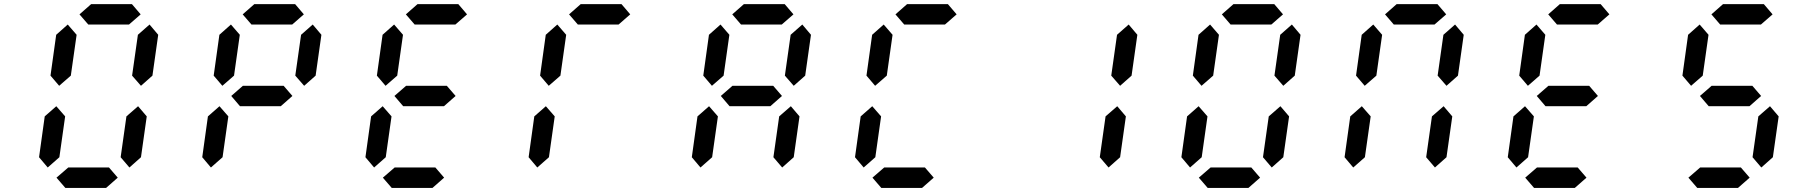

<svg xmlns="http://www.w3.org/2000/svg" viewBox="-20 -921 8838 941"><path d="M612.3 -800.8H412.6L369.6 -850.6L426.8 -900.9H626.5L669.4 -850.6ZM213.9 -100.1 171.4 -150.4 199.2 -350.6 255.9 -400.4 299.3 -350.6 271 -150.4ZM614.3 -100.1 571.3 -150.4 599.6 -350.6 656.7 -400.4 699.2 -350.6 670.9 -150.4ZM270 -500.5 227.5 -550.3 255.4 -750.5 312 -800.8 355.5 -750.5 327.1 -550.3ZM670.9 -500.5 627.4 -550.3 655.8 -750.5 712.9 -800.8 755.4 -750.5 727.1 -550.3ZM500 0H300.3L256.8 -50.3L314.5 -100.1H514.2L557.1 -50.3Z M1412.1 -800.8H1212.4L1169.4 -850.6L1226.6 -900.9H1426.3L1469.2 -850.6ZM1013.7 -100.1 971.2 -150.4 999 -350.6 1055.7 -400.4 1099.1 -350.6 1070.8 -150.4ZM1069.8 -500.5 1027.3 -550.3 1055.2 -750.5 1111.8 -800.8 1155.3 -750.5 1127 -550.3ZM1470.7 -500.5 1427.2 -550.3 1455.6 -750.5 1512.7 -800.8 1555.2 -750.5 1526.9 -550.3ZM1356 -400.4H1156.2L1113.3 -450.7L1170.4 -500.5H1370.1L1413.1 -450.7Z M2211.9 -800.8H2012.2L1969.2 -850.6L2026.4 -900.9H2226.1L2269 -850.6ZM1813.5 -100.1 1771 -150.4 1798.8 -350.6 1855.5 -400.4 1898.9 -350.6 1870.6 -150.4ZM1869.6 -500.5 1827.1 -550.3 1855 -750.5 1911.6 -800.8 1955.1 -750.5 1926.8 -550.3ZM2155.8 -400.4H1956.1L1913.1 -450.7L1970.2 -500.5H2169.9L2212.9 -450.7ZM2099.6 0H1899.9L1856.4 -50.3L1914.1 -100.1H2113.8L2156.7 -50.3Z M3011.7 -800.8H2812L2769 -850.6L2826.2 -900.9H3025.9L3068.8 -850.6ZM2613.3 -100.1 2570.8 -150.4 2598.6 -350.6 2655.3 -400.4 2698.7 -350.6 2670.4 -150.4ZM2669.4 -500.5 2627 -550.3 2654.8 -750.5 2711.4 -800.8 2754.9 -750.5 2726.6 -550.3Z M3811.5 -800.8H3611.8L3568.8 -850.6L3626 -900.9H3825.7L3868.7 -850.6ZM3413.1 -100.1 3370.6 -150.4 3398.4 -350.6 3455.1 -400.4 3498.5 -350.6 3470.2 -150.4ZM3813.5 -100.1 3770.5 -150.4 3798.8 -350.6 3856 -400.4 3898.4 -350.6 3870.1 -150.4ZM3469.2 -500.5 3426.8 -550.3 3454.6 -750.5 3511.2 -800.8 3554.7 -750.5 3526.4 -550.3ZM3870.1 -500.5 3826.7 -550.3 3855 -750.5 3912.1 -800.8 3954.6 -750.5 3926.3 -550.3ZM3755.4 -400.4H3555.7L3512.7 -450.7L3569.8 -500.5H3769.5L3812.5 -450.7Z M4611.3 -800.8H4411.6L4368.7 -850.6L4425.8 -900.9H4625.5L4668.5 -850.6ZM4212.9 -100.1 4170.4 -150.4 4198.2 -350.6 4254.9 -400.4 4298.3 -350.6 4270 -150.4ZM4269 -500.5 4226.6 -550.3 4254.4 -750.5 4311 -800.8 4354.5 -750.5 4326.2 -550.3ZM4499 0H4299.3L4255.9 -50.3L4313.5 -100.1H4513.2L4556.2 -50.3Z M5413.1 -100.1 5370.1 -150.4 5398.4 -350.6 5455.6 -400.4 5498 -350.6 5469.7 -150.4ZM5469.7 -500.5 5426.3 -550.3 5454.6 -750.5 5511.7 -800.8 5554.2 -750.5 5525.9 -550.3Z M6210.9 -800.8H6011.2L5968.3 -850.6L6025.4 -900.9H6225.1L6268.1 -850.6ZM5812.5 -100.1 5770 -150.4 5797.9 -350.6 5854.5 -400.4 5897.9 -350.6 5869.6 -150.4ZM6212.9 -100.1 6169.9 -150.4 6198.2 -350.6 6255.4 -400.4 6297.9 -350.6 6269.5 -150.4ZM5868.7 -500.5 5826.2 -550.3 5854 -750.5 5910.6 -800.8 5954.1 -750.5 5925.8 -550.3ZM6269.5 -500.5 6226.1 -550.3 6254.4 -750.5 6311.5 -800.8 6354 -750.5 6325.7 -550.3ZM6098.6 0H5898.9L5855.5 -50.3L5913.1 -100.1H6112.8L6155.8 -50.3Z M7010.7 -800.8H6811L6768.1 -850.6L6825.2 -900.9H7024.9L7067.9 -850.6ZM6612.3 -100.1 6569.8 -150.4 6597.7 -350.6 6654.3 -400.4 6697.8 -350.6 6669.4 -150.4ZM7012.7 -100.1 6969.7 -150.4 6998 -350.6 7055.2 -400.4 7097.7 -350.6 7069.3 -150.4ZM6668.5 -500.5 6626 -550.3 6653.8 -750.5 6710.4 -800.8 6753.9 -750.5 6725.6 -550.3ZM7069.3 -500.5 7025.9 -550.3 7054.2 -750.5 7111.3 -800.8 7153.8 -750.5 7125.5 -550.3Z M7810.5 -800.8H7610.8L7567.9 -850.6L7625 -900.9H7824.7L7867.7 -850.6ZM7412.1 -100.1 7369.6 -150.4 7397.5 -350.6 7454.1 -400.4 7497.6 -350.6 7469.2 -150.4ZM7468.3 -500.5 7425.8 -550.3 7453.6 -750.5 7510.3 -800.8 7553.7 -750.5 7525.4 -550.3ZM7754.4 -400.4H7554.7L7511.7 -450.7L7568.8 -500.5H7768.6L7811.5 -450.7ZM7698.2 0H7498.5L7455.1 -50.3L7512.7 -100.1H7712.4L7755.4 -50.3Z M8610.4 -800.8H8410.6L8367.7 -850.6L8424.8 -900.9H8624.5L8667.5 -850.6ZM8612.3 -100.1 8569.3 -150.4 8597.7 -350.6 8654.8 -400.4 8697.3 -350.6 8668.9 -150.4ZM8268.1 -500.5 8225.6 -550.3 8253.4 -750.5 8310.1 -800.8 8353.5 -750.5 8325.2 -550.3ZM8554.2 -400.4H8354.5L8311.5 -450.7L8368.7 -500.5H8568.4L8611.3 -450.7ZM8498 0H8298.3L8254.9 -50.3L8312.5 -100.1H8512.2L8555.2 -50.3Z"/></svg>

Font: E1234
Style: Italic
Weight: 400
Italic angle: -8°
Designer: GGBotNet
Foundry: GGBotNet
Version: 1.04